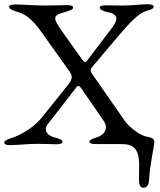

<svg xmlns="http://www.w3.org/2000/svg" viewBox="-25 -676 752 901"><path d="M648 205C664 205 673 190 674 174C680 80 699 14 699 -11C699 -23 690 -30 667 -34C634 -39 583 -77 559 -111L404 -334C397 -349 400 -353 418 -374L533 -510C577 -562 625 -615 663 -625C686 -631 696 -636 696 -645C696 -653 684 -656 667 -656C640 -656 592 -650 553 -650C523 -650 496 -651 472 -651C455 -651 443 -648 443 -640C443 -631 462 -623 476 -620C508 -614 521 -604 521 -589C521 -576 511 -558 495 -538L388 -397C383 -390 379 -385 374 -385C370 -385 365 -390 358 -400L267 -528C244 -560 234 -578 234 -590C234 -606 252 -611 285 -621C308 -628 318 -632 318 -641C318 -649 306 -652 289 -652C271 -652 230 -650 190 -650C140 -650 80 -655 47 -655C30 -655 18 -652 18 -644C18 -635 29 -629 51 -622C85 -612 117 -599 167 -529L301 -341C320 -314 310 -299 296 -280L171 -124C129 -72 62 -38 28 -28C6 -21 -5 -15 -5 -6C-5 2 7 5 24 5C57 5 105 -1 150 -1C186 -1 221 1 239 1C256 1 268 -2 268 -10C268 -19 258 -24 235 -30C208 -36 190 -51 190 -70C190 -77 193 -85 199 -93L334 -267C337 -271 340 -273 343 -273C346 -273 350 -270 356 -262L460 -111C469 -99 472 -88 472 -78C472 -53 448 -37 428 -31C414 -27 395 -20 395 -11C395 -3 407 0 424 0C440 0 462 0 492 0C508 0 525 0 544 0C601 0 628 19 628 102C628 119 628 139 627 162C627 182 629 205 648 205Z"/></svg>

Font: EB Garamond
Style: Regular
Weight: 400
Designer: Georg Duffner and Octavio Pardo
Foundry: Georg Duffner
Version: Version 1.000;PS 001.000;hotconv 1.0.88;makeotf.lib2.5.64775